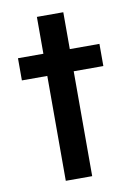

<svg xmlns="http://www.w3.org/2000/svg" viewBox="-77 -709 529 759"><g transform="rotate(-10 187.0 -329.0)"><path d="M125 0V-421H23V-510H125V-658H231V-510H350V-421H231V0Z"/></g></svg>

Font: Saira Medium
Style: Regular
Weight: 500
Designer: Hector Gatti with collaboration of the Omnibus-Type team
Foundry: Omnibus-Type
Version: Version 1.100; ttfautohint (v1.8.3)